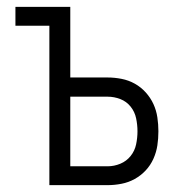

<svg xmlns="http://www.w3.org/2000/svg" viewBox="-20 -540 540 560"><path d="M124 0V-465H25V-520H185V-314H294Q314 -314 334.5 -310Q355 -306 373 -296Q391 -286 405 -270.5Q419 -255 427.5 -236.5Q436 -218 439 -197.5Q442 -177 442 -157Q442 -136 439 -116Q436 -96 427.5 -77Q419 -58 405 -43Q391 -28 373 -18Q355 -8 334.5 -4Q314 0 294 0ZM294 -55Q313 -55 331 -62.5Q349 -70 361 -85Q373 -100 377 -119Q381 -138 381 -157Q381 -176 377 -195Q373 -214 361 -229Q349 -244 331 -251Q313 -258 294 -258H185V-55Z"/></svg>

Font: Iosevka Light
Style: Regular
Weight: 300
Monospace: yes
Designer: Belleve Invis
Foundry: Belleve Invis
Version: Version 32.5.0; ttfautohint (v1.8.4)